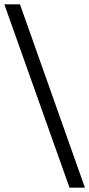

<svg xmlns="http://www.w3.org/2000/svg" viewBox="-20 -801 411 884"><path d="M371 63H300L0 -781H72Z"/></svg>

Font: Gabriela
Style: Regular
Weight: 400
Designer: Eduardo Rodriguez Tunni
Foundry: Eduardo Rodriguez Tunni
Version: Version 1.003